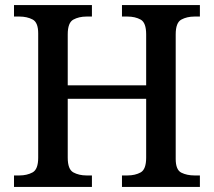

<svg xmlns="http://www.w3.org/2000/svg" viewBox="-20 -734 840 754"><path d="M35 0V-45H56Q86 -45 108 -57Q130 -69 130 -115V-603Q130 -646 108 -657.5Q86 -669 56 -669H35V-714H341V-669H320Q290 -669 268 -657Q246 -645 246 -599V-399H554V-599Q554 -645 532.5 -657Q511 -669 480 -669H459V-714H765V-669H744Q714 -669 692 -657Q670 -645 670 -599V-110Q670 -67 692 -56Q714 -45 744 -45H765V0H459V-45H480Q511 -45 532.5 -57Q554 -69 554 -115V-346H246V-115Q246 -69 268 -57Q290 -45 320 -45H341V0Z"/></svg>

Font: Noto Serif Tamil Medium
Style: Regular
Weight: 500
Designer: Indian Type Foundry, Tom Grace, and the Monotype Design Team
Foundry: Monotype Imaging Inc.
Version: Version 2.004; ttfautohint (v1.8.4.7-5d5b)